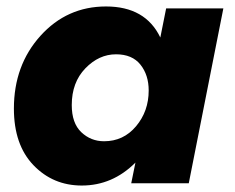

<svg xmlns="http://www.w3.org/2000/svg" viewBox="-20 -567 726 594"><path d="M233 7Q144 7 83.5 -56Q23 -119 23 -231Q23 -365 105 -456Q187 -547 308 -547Q430 -547 476 -451L494 -541H671L564 0H386L399 -64Q328 7 233 7ZM302 -130Q362 -130 401 -176.5Q440 -223 440 -287Q440 -335 414.5 -367Q389 -399 339 -399Q286 -399 244 -355.5Q202 -312 202 -242Q202 -186 231.5 -158Q261 -130 302 -130Z"/></svg>

Font: Argentum Sans
Style: Bold Italic
Weight: 700
Italic angle: -11°
Designer: Julieta Ulanovsky (font), Cristiano Sobral (main changes and remaster)
Foundry: Julieta Ulanovsky (font), Cristiano Sobral (main changes and remaster)
Version: Version 2.007;June 15, 2022;FontCreator 14.0.0.2814 64-bit; 